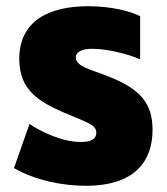

<svg xmlns="http://www.w3.org/2000/svg" viewBox="-20 -583 538 618"><path d="M256 15C419 15 471 -69 471 -165C471 -249 433 -296 331 -336C275 -359 224 -368 224 -398C224 -417 246 -426 277 -426C326 -426 396 -408 431 -392V-531C399 -547 338 -563 264 -563C142 -563 42 -519 42 -393C42 -291 108 -255 185 -221C259 -189 290 -182 290 -156C290 -138 277 -126 241 -126C178 -126 111 -160 75 -184L25 -42C92 -3 180 15 256 15Z"/></svg>

Font: Noto Sans Thai SemCond Blk
Style: Regular
Weight: 900
Width: 4
Designer: Monotype Design Team
Foundry: Monotype Imaging Inc.
Version: Version 2.002